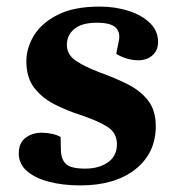

<svg xmlns="http://www.w3.org/2000/svg" viewBox="-20 -549 535 583"><path d="M239 -37Q280 -37 307.5 -56Q335 -75 335 -111Q335 -145 307.5 -163Q280 -181 227 -199Q183 -213 145 -232.5Q107 -252 83.5 -283Q60 -314 60 -363Q60 -403 83 -441Q106 -479 155 -504Q204 -529 283 -529Q330 -529 370.5 -516Q411 -503 435.5 -479Q460 -455 460 -422Q460 -396 443 -381Q426 -366 400 -366Q380 -366 361 -372.5Q342 -379 333 -386L340 -421Q347 -449 332 -464.5Q317 -480 275 -480Q228 -480 205.5 -461Q183 -442 183 -413Q183 -383 210.5 -364.5Q238 -346 283 -329Q328 -313 367 -293.5Q406 -274 429.5 -244Q453 -214 453 -166Q453 -84 391 -35Q329 14 224 14Q171 14 129 3Q87 -8 62 -29.5Q37 -51 37 -83Q37 -115 57.5 -130.5Q78 -146 107 -146Q123 -146 138.5 -142.5Q154 -139 164 -133L165 -92Q166 -64 181 -50.5Q196 -37 239 -37Z"/></svg>

Font: Literata 36pt
Style: Bold Italic
Weight: 700
Italic angle: -2°
Designer: Latin by Veronika Burian and Jose Scaglione. Greek by Irene Vlachou. Cyrillic by Vera Evstafieva
Foundry: TypeTogether
Version: Version 3.002